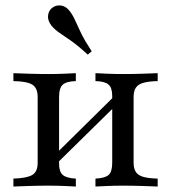

<svg xmlns="http://www.w3.org/2000/svg" viewBox="-20 -682 626 702"><path d="M329 0V-29Q363.7 -30.6 377 -42.3Q390.3 -54 390.3 -87.1V-331.5Q390.3 -361.3 376.6 -373Q362.9 -384.7 329 -385.5V-414.5Q343.5 -413.7 372.2 -412.5Q400.8 -411.3 430.6 -411.3Q465.3 -411.3 502 -412.5Q538.7 -413.7 556.5 -414.5V-385.5Q524.2 -384.7 504.8 -379.4Q485.5 -374.2 477 -361.7Q468.5 -349.2 468.5 -327.4V-87.1Q468.5 -65.3 477 -52.8Q485.5 -40.3 504.8 -35.1Q524.2 -29.8 556.5 -29V0Q538.7 -0.8 502 -2Q465.3 -3.2 430.6 -3.2Q400.8 -3.2 372.2 -2Q343.5 -0.8 329 0ZM29 0V-29Q78.2 -30.6 98 -42.3Q117.7 -54 117.7 -87.1V-327.4Q117.7 -360.5 98 -372.6Q78.2 -384.7 29 -385.5V-414.5Q47.6 -413.7 84.7 -412.5Q121.8 -411.3 156.5 -411.3Q186.3 -411.3 214.5 -412.5Q242.7 -413.7 257.3 -414.5V-385.5Q223.4 -384.7 209.7 -372.6Q196 -360.5 196 -327.4V-83.1Q196 -54 209.7 -42.3Q223.4 -30.6 257.3 -29V0Q242.7 -0.8 214.5 -2Q186.3 -3.2 156.5 -3.2Q121.8 -3.2 84.7 -2Q47.6 -0.8 29 0ZM182.3 -79 166.1 -101.6 403.2 -335.5 420.2 -312.9ZM300.8 -482.3Q266.1 -514.5 241.1 -531.9Q216.1 -549.2 198.4 -561.3Q180.6 -573.4 168.5 -587.9Q154 -606.5 155.6 -624.2Q157.3 -641.9 169.4 -652.4Q183.1 -663.7 201.2 -662.1Q219.4 -660.5 233.9 -642.7Q246 -627.4 254.4 -608.1Q262.9 -588.7 276.2 -561.3Q289.5 -533.9 315.3 -494.4Z"/></svg>

Font: Playfair
Style: Regular
Weight: 400
Designer: Claus Eggers Sørensen
Foundry: Claus Eggers Sørensen
Version: Version 2.001;gftools[0.9.30]